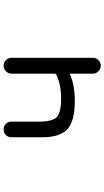

<svg xmlns="http://www.w3.org/2000/svg" viewBox="217 -804 566 1040"><g transform="rotate(90 500.0 -284.0)"><path d="M378.9 -63.5Q378.9 -45.9 366.2 -33.2Q353.5 -20.5 335.9 -20.5Q318.4 -20.5 305.7 -33.2Q293 -45.9 293 -63.5V-503.9Q293 -521.5 305.7 -534.2Q318.4 -546.9 335.9 -546.9Q353.5 -546.9 366.2 -534.2Q378.9 -521.5 378.9 -503.9V-384.8Q378.9 -382.8 380.9 -381.3Q382.8 -379.9 385.7 -380.9Q441.4 -406.2 526.4 -406.2Q635.7 -406.2 679.7 -366.2Q723.6 -326.2 723.6 -227.5V-62.5Q723.6 -44.9 711.4 -32.7Q699.2 -20.5 681.2 -20.5Q663.1 -20.5 650.9 -32.7Q638.7 -44.9 638.7 -62.5V-213.9Q638.7 -285.2 613.8 -308.6Q588.9 -332 514.6 -332Q437.5 -332 385.7 -306.6Q378.9 -303.7 378.9 -296.9Z"/></g></svg>

Font: Rounded Mgen+ 1mn regular
Style: Regular
Weight: 400
Designer: [Source Han Sans]
Ryoko NISHIZUKA  (kana & ideographs); Paul D. Hunt (Latin, Greek & Cyrillic); Wenlong ZHANG  (bopomofo
Version: Version 1.059.20150602